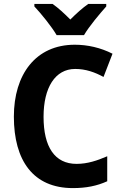

<svg xmlns="http://www.w3.org/2000/svg" viewBox="-20 -953 624 983"><path d="M270 -773H410C436 -818 491 -883 524 -920V-933H432C401 -911 373 -886 340 -853C308 -885 279 -912 249 -933H156V-920C191 -883 245 -816 270 -773ZM365 -600C419 -600 466 -583 510 -559L556 -678C495 -709 428 -724 363 -724C162 -724 51 -571 51 -356C51 -131 150 10 353 10C421 10 476 -1 529 -25V-153C478 -131 428 -114 372 -114C260 -114 203 -201 203 -355C203 -504 262 -600 365 -600Z"/></svg>

Font: Noto Sans Khmer SemiCondensed
Style: Bold
Weight: 700
Width: 4
Designer: Danh Hong and the Monotype Design Team
Foundry: Monotype Imaging Inc.
Version: Version 2.004